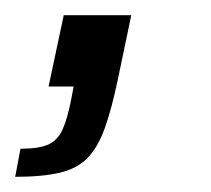

<svg xmlns="http://www.w3.org/2000/svg" viewBox="-52 -114 278 253"><path d="M-32 119 -25 82Q-1 82 11.5 76.5Q24 71 30.5 56.5Q37 42 42 16L45 0H12L32 -94H121L103 -8Q95 30 86 55Q77 80 63.5 94Q50 108 27 113.5Q4 119 -32 119Z"/></svg>

Font: Saira SemiCondensed
Style: Italic
Weight: 400
Width: 4
Italic angle: -12°
Designer: Hector Gatti with collaboration of the Omnibus-Type team
Foundry: Omnibus-Type
Version: Version 1.101